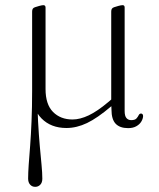

<svg xmlns="http://www.w3.org/2000/svg" viewBox="-20 -486 618 744"><path d="M104.5 -134.5H124.5Q124.5 -68.5 127.5 -15.2Q130.5 38 134.2 79.8Q138 121.5 141 153Q144 184.5 144 206.5Q144 221.5 136 229.8Q128 238 116.5 238Q104.5 238 96.8 229.5Q89 221 89 206Q89 184 91.2 152.5Q93.5 121 96.8 79Q100 37 102.2 -16.2Q104.5 -69.5 104.5 -134.5ZM423 -110.5 437.5 -97 411.5 -74.5Q357.5 -28.5 317.2 -9.2Q277 10 237.5 10Q177.5 10 141 -27Q104.5 -64 104.5 -130.5V-441Q104.5 -448 107 -452Q109.5 -456 115.5 -458L132 -463Q137.5 -464.5 141.2 -465.2Q145 -466 148 -466Q152 -466 154.2 -463.8Q156.5 -461.5 156.5 -457V-141Q156.5 -81.5 185.5 -52.2Q214.5 -23 261 -23Q290 -23 323.8 -39Q357.5 -55 399.5 -90.5ZM476.5 10.5Q444.5 10.5 428.2 -6.5Q412 -23.5 412 -61L411 -86V-441Q411 -448 413.5 -452Q416 -456 422 -458L438.5 -463Q444 -464.5 447.8 -465.2Q451.5 -466 455 -466Q459 -466 461 -463.8Q463 -461.5 463 -457V-56Q463 -36.5 470 -28.5Q477 -20.5 488.5 -20.5Q503 -20.5 508.8 -27Q514.5 -33.5 517.5 -39.8Q520.5 -46 526.5 -46Q530 -46 532.2 -43.5Q534.5 -41 534.5 -36Q534 -25.5 527.5 -14.8Q521 -4 508.2 3.2Q495.5 10.5 476.5 10.5Z"/></svg>

Font: Fraunces ExtraLight
Style: Regular
Weight: 250
Version: Version 1.000;[b76b70a41]